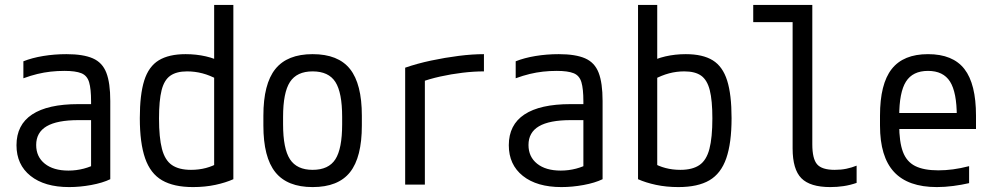

<svg xmlns="http://www.w3.org/2000/svg" viewBox="-20 -750 4040 780"><path d="M261 10Q161 10 104 -35.5Q47 -81 47 -160Q47 -243 110.5 -285Q174 -327 298 -327H388V-262H299Q212 -262 169.5 -237Q127 -212 127 -161Q127 -113 162 -85Q197 -57 258 -57Q290 -57 320.5 -65Q351 -73 372 -86L350 -40V-338Q350 -389 342 -416Q334 -443 310.5 -452.5Q287 -462 242 -462Q213 -462 186 -459Q159 -456 132 -449.5Q105 -443 75 -432V-501Q110 -515 155.5 -522.5Q201 -530 250 -530Q318 -530 357 -513Q396 -496 412 -454.5Q428 -413 428 -340V-22Q397 -7 351 1.5Q305 10 261 10Z M764 10Q686 10 638.5 -17.5Q591 -45 569.5 -107Q548 -169 548 -270Q548 -366 566 -423Q584 -480 625 -505Q666 -530 734 -530Q777 -530 816.5 -521Q856 -512 889 -493L864 -427Q833 -444 802.5 -452Q772 -460 740 -460Q697 -460 672 -442.5Q647 -425 636.5 -383.5Q626 -342 626 -269Q626 -191 638 -145Q650 -99 678.5 -79.5Q707 -60 756 -60Q788 -60 816.5 -67.5Q845 -75 868 -89L850 -46V-730H928V-22Q897 -8 855 1Q813 10 764 10Z M1250 10Q1147 10 1098.5 -50.5Q1050 -111 1050 -240V-280Q1050 -409 1098.5 -469.5Q1147 -530 1250 -530Q1354 -530 1402 -469.5Q1450 -409 1450 -280V-240Q1450 -111 1402 -50.5Q1354 10 1250 10ZM1250 -60Q1315 -60 1342.5 -103Q1370 -146 1370 -245V-275Q1370 -374 1342.5 -417Q1315 -460 1250 -460Q1186 -460 1158 -417Q1130 -374 1130 -275V-245Q1130 -146 1158 -103Q1186 -60 1250 -60Z M1626 -475Q1675 -492 1731.5 -504Q1788 -516 1843.5 -523Q1899 -530 1946 -530V-460Q1905 -460 1859 -454.5Q1813 -449 1768 -439Q1723 -429 1686 -415L1706 -453V0H1626Z M2261 10Q2161 10 2104 -35.5Q2047 -81 2047 -160Q2047 -243 2110.5 -285Q2174 -327 2298 -327H2388V-262H2299Q2212 -262 2169.5 -237Q2127 -212 2127 -161Q2127 -113 2162 -85Q2197 -57 2258 -57Q2290 -57 2320.5 -65Q2351 -73 2372 -86L2350 -40V-338Q2350 -389 2342 -416Q2334 -443 2310.5 -452.5Q2287 -462 2242 -462Q2213 -462 2186 -459Q2159 -456 2132 -449.5Q2105 -443 2075 -432V-501Q2110 -515 2155.5 -522.5Q2201 -530 2250 -530Q2318 -530 2357 -513Q2396 -496 2412 -454.5Q2428 -413 2428 -340V-22Q2397 -7 2351 1.5Q2305 10 2261 10Z M2736 10Q2687 10 2645 1Q2603 -8 2572 -22V-730H2650V-46L2632 -89Q2655 -75 2683.5 -67.5Q2712 -60 2744 -60Q2793 -60 2821.5 -79.5Q2850 -99 2862 -145Q2874 -191 2874 -269Q2874 -342 2863.5 -383.5Q2853 -425 2828.5 -442.5Q2804 -460 2760 -460Q2728 -460 2698 -452Q2668 -444 2636 -427L2611 -493Q2644 -512 2683.5 -521Q2723 -530 2766 -530Q2835 -530 2875.5 -505Q2916 -480 2934 -423Q2952 -366 2952 -270Q2952 -169 2930.5 -107Q2909 -45 2862 -17.5Q2815 10 2736 10Z M3353 10Q3271 10 3235.5 -26Q3200 -62 3200 -147V-660H3040V-730H3280V-164Q3280 -105 3299.5 -82.5Q3319 -60 3371 -60Q3397 -60 3418.5 -64.5Q3440 -69 3460 -77V-7Q3434 2 3407.5 6Q3381 10 3353 10Z M3786 10Q3669 10 3612 -51.5Q3555 -113 3555 -240V-280Q3555 -409 3602.5 -469.5Q3650 -530 3750 -530Q3851 -530 3898 -469.5Q3945 -409 3945 -280V-226H3594V-291H3885L3867 -268V-277Q3867 -375 3839.5 -418.5Q3812 -462 3750 -462Q3688 -462 3660.5 -418.5Q3633 -375 3633 -277V-243Q3633 -174 3648 -133.5Q3663 -93 3698 -75.5Q3733 -58 3792 -58Q3821 -58 3851.5 -62Q3882 -66 3917 -75V-6Q3887 1 3852.5 5.5Q3818 10 3786 10Z"/></svg>

Font: M PLUS Code Latin
Style: Regular
Weight: 400
Designer: Coji Morishita
Foundry: UNDERFOREST DESIGN
Version: Version 1.002; ttfautohint (v1.8.3)